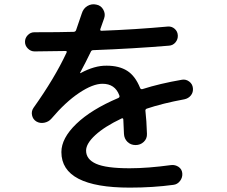

<svg xmlns="http://www.w3.org/2000/svg" viewBox="-20 -816 1040 881"><path d="M138.7 -580.1Q121.1 -580.1 107.9 -593.3Q94.7 -606.4 94.7 -624Q94.7 -641.6 107.4 -654.8Q120.1 -668 137.7 -668Q257.8 -668 317.4 -669.9Q326.2 -669.9 329.1 -677.7Q346.7 -727.5 355.5 -754.9Q362.3 -777.3 381.3 -788.6Q400.4 -799.8 421.9 -794.9Q443.4 -791 454.1 -771.5Q464.8 -752 458 -732.4Q452.1 -715.8 440.4 -682.6Q438.5 -674.8 445.3 -674.8Q602.5 -680.7 751 -694.3Q768.6 -695.3 781.7 -683.6Q794.9 -671.9 795.9 -653.8Q796.9 -635.7 785.2 -621.6Q773.4 -607.4 754.9 -606.4Q592.8 -592.8 408.2 -585.9Q399.4 -585.9 396.5 -578.1Q375 -533.2 347.7 -482.4V-480.5H349.6Q414.1 -515.6 469.7 -514.6Q526.4 -514.6 563.5 -491.2Q600.6 -467.8 623 -412.1Q626 -405.3 633.8 -407.2Q712.9 -432.6 815.4 -450.2Q833 -453.1 848.1 -441.9Q863.3 -430.7 865.2 -411.6Q867.2 -392.6 856 -378.4Q844.7 -364.3 826.2 -360.4Q725.6 -341.8 653.3 -317.4Q645.5 -314.5 647.5 -304.7Q652.3 -264.6 654.3 -202.1Q655.3 -179.7 639.6 -165Q624 -150.4 602.1 -150.4Q580.1 -150.4 564.9 -165Q549.8 -179.7 548.8 -202.1Q546.9 -240.2 545.9 -266.6Q545.9 -275.4 538.1 -272.5Q460 -235.4 417.5 -196.3Q375 -157.2 375 -125Q375 -85 420.9 -64.5Q466.8 -43.9 575.2 -43.9Q658.2 -43.9 765.6 -58.6Q784.2 -60.5 799.3 -50.3Q814.5 -40 816.4 -21.5Q818.4 -2 806.2 14.2Q793.9 30.3 775.4 32.2Q681.6 44.9 575.2 44.9Q261.7 44.9 261.7 -118.2Q261.7 -181.6 330.1 -247.6Q398.4 -313.5 522.5 -366.2Q531.2 -370.1 527.3 -378.9Q507.8 -431.6 450.2 -431.6Q406.2 -431.6 343.8 -390.1Q281.2 -348.6 215.8 -271.5Q203.1 -256.8 183.1 -252.9Q163.1 -249 146.5 -258.8Q130.9 -268.6 127 -287.1Q123 -305.7 133.8 -321.3Q230.5 -457 285.2 -574.2Q289.1 -582 280.3 -582Q187.5 -580.1 138.7 -580.1Z"/></svg>

Font: Rounded Mgen+ 2m medium
Style: Regular
Weight: 500
Designer: [Source Han Sans]
Ryoko NISHIZUKA  (kana & ideographs); Paul D. Hunt (Latin, Greek & Cyrillic); Wenlong ZHANG  (bopomofo
Version: Version 1.059.20150602